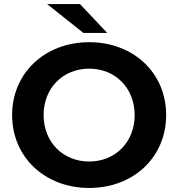

<svg xmlns="http://www.w3.org/2000/svg" viewBox="-20 -920 883 951"><path d="M422 11C641 11 803 -141 803 -350C803 -559 641 -711 422 -711C202 -711 40 -558 40 -350C40 -142 202 11 422 11ZM422 -120C293 -120 196 -215 196 -350C196 -485 293 -580 422 -580C550 -580 647 -485 647 -350C647 -215 550 -120 422 -120ZM511 -757 376 -900H213L393 -757Z"/></svg>

Font: Montserrat-Alt1
Style: Bold
Weight: 700
Designer: Differentunic
Foundry: Differentunic
Version: Version 7.222